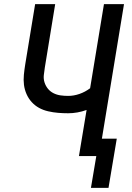

<svg xmlns="http://www.w3.org/2000/svg" viewBox="-20 -755 640 929"><path d="M420 154 446 0H362L399 -223Q377 -215 354.5 -211Q332 -207 310 -207Q285 -207 261 -209Q237 -211 213 -216.5Q189 -222 169 -233Q149 -244 133.5 -261Q118 -278 108.5 -299.5Q99 -321 96 -344.5Q93 -368 95.5 -393Q98 -418 102 -443L150 -735H247L197 -429Q194 -410 192 -391.5Q190 -373 195.5 -356Q201 -339 212 -325.5Q223 -312 239 -304Q255 -296 273 -293.5Q291 -291 310 -291Q337 -291 364.5 -300.5Q392 -310 416 -328L483 -735H580L473 -84H545L505 154Z"/></svg>

Font: Iosevka Md Ex Obl
Style: Regular
Weight: 500
Width: 7
Italic angle: -9°
Monospace: yes
Designer: Belleve Invis
Foundry: Belleve Invis
Version: Version 32.5.0; ttfautohint (v1.8.4)